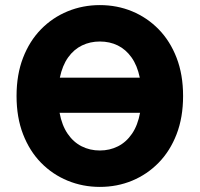

<svg xmlns="http://www.w3.org/2000/svg" viewBox="-20 -722 784 754"><path d="M45 -345Q45 -429 70.5 -495Q96 -561 141 -607Q186 -653 245.5 -677.5Q305 -702 372 -702Q440 -702 499 -677.5Q558 -653 603 -607Q648 -561 673.5 -495Q699 -429 699 -345Q699 -261 673.5 -195Q648 -129 603 -83Q558 -37 499 -12.5Q440 12 372 12Q305 12 245.5 -12.5Q186 -37 141 -83Q96 -129 70.5 -195Q45 -261 45 -345ZM214 -279Q223 -230 245.5 -197Q268 -164 300.5 -147.5Q333 -131 372 -131Q411 -131 443.5 -147.5Q476 -164 498.5 -197Q521 -230 530 -279ZM215 -417H529Q519 -465 496.5 -496.5Q474 -528 442.5 -543.5Q411 -559 372 -559Q334 -559 302 -543.5Q270 -528 247.5 -496.5Q225 -465 215 -417Z"/></svg>

Font: Radio Canada
Style: Regular
Weight: 400
Designer: Charles Daoud, Etienne Aubert Bonn, Alexandre Saumier Demers, Jacques Le Bailly
Foundry: Radio-Canada
Version: Version 2.104;gftools[0.9.28.dev5+ged2979d]